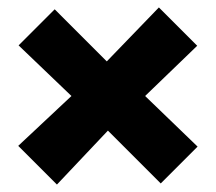

<svg xmlns="http://www.w3.org/2000/svg" viewBox="-20 -534 580 516"><path d="M133 -38 29 -142 172 -276 30 -412 127 -509 267 -369 407 -514 510 -411 370 -276 511 -140 412 -41 270 -183Z"/></svg>

Font: Braah One
Style: Regular
Weight: 400
Designer: Ashish Kumar
Foundry: Ashish Kumar
Version: Version 1.001; ttfautohint (v1.8.4.7-5d5b);gftools[0.9.29]